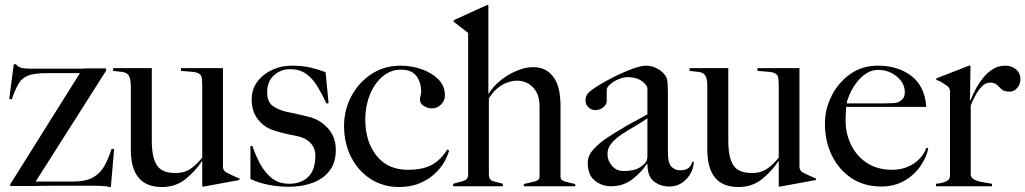

<svg xmlns="http://www.w3.org/2000/svg" viewBox="-20 -746 4107 769"><path d="M415 3Q414 1 404 0Q394 -1 382 -1.5Q370 -2 364 -2H253Q215 -2 180 -2Q144 -1 107 -1H21V-8L300 -453H165Q118 -453 93 -443.5Q68 -434 54.5 -411Q41 -388 27 -348L17 -350L35 -488L44 -489Q50 -480 61.5 -475.5Q73 -471 103 -471Q113 -471 136 -471Q159 -471 189 -471Q219 -471 248 -471Q277 -471 299 -471Q321 -471 328 -472Q362 -472 405 -472V-463L123 -19H274Q324 -19 353 -35.5Q382 -52 398.5 -82Q415 -112 427 -150L437 -149L424 3Z M629 3Q565 3 534.5 -35Q504 -73 504 -146V-401Q504 -439 490 -450Q483 -456 469 -458Q455 -460 433 -462V-473H588V-182Q588 -116 608 -84.5Q628 -53 683 -53Q720 -53 745.5 -71.5Q771 -90 790 -115V-400Q790 -410 789 -426.5Q788 -443 780 -449Q770 -457 748.5 -458.5Q727 -460 705 -462V-473H873V-78Q873 -63 887 -55Q896 -50 911.5 -43Q927 -36 939 -31V-25L797 1H790V-100L789 -101Q763 -61 723.5 -29Q684 3 629 3Z M1138 2Q1051 2 983 -29V-161H991Q1003 -125 1021.5 -90.5Q1040 -56 1068 -33Q1096 -10 1138 -10Q1186 -10 1214.5 -37.5Q1243 -65 1243 -122Q1243 -153 1223.5 -173.5Q1204 -194 1170 -201Q1143 -206 1118 -212Q1093 -218 1073 -225Q1035 -238 1011.5 -270Q988 -302 988 -347Q988 -388 1010.5 -418.5Q1033 -449 1069.5 -466Q1106 -483 1149 -483Q1191 -483 1223 -475.5Q1255 -468 1284 -457L1296 -333L1288 -331Q1269 -371 1250 -402Q1231 -433 1205 -451Q1179 -469 1141 -469Q1105 -469 1077.5 -444.5Q1050 -420 1050 -376Q1050 -339 1071 -323Q1092 -307 1124 -299Q1134 -297 1152.5 -293Q1171 -289 1189 -285Q1207 -281 1217 -278Q1262 -267 1293.5 -232Q1325 -197 1325 -146Q1325 -94 1299.5 -61.5Q1274 -29 1231.5 -13.5Q1189 2 1138 2Z M1579 3Q1514 3 1464 -29.5Q1414 -62 1386 -117.5Q1358 -173 1358 -242Q1358 -306 1387.5 -361Q1417 -416 1468 -449.5Q1519 -483 1584 -483Q1627 -483 1668 -469Q1709 -455 1735.5 -428.5Q1762 -402 1762 -364Q1762 -343 1746.5 -327.5Q1731 -312 1710 -312Q1693 -312 1677.5 -321.5Q1662 -331 1662 -347Q1662 -355 1664.5 -363Q1667 -371 1667 -381Q1666 -418 1647 -442.5Q1628 -467 1586 -467Q1544 -467 1511.5 -439Q1479 -411 1461 -365.5Q1443 -320 1443 -268Q1443 -179 1488 -122.5Q1533 -66 1613 -66Q1675 -66 1711 -86.5Q1747 -107 1771 -147L1779 -143Q1760 -79 1706.5 -38Q1653 3 1579 3Z M1795 0V-10Q1815 -15 1835 -21Q1855 -27 1855 -46V-614L1797 -659V-665L1931 -726H1936V-369Q1955 -401 1990 -428Q2025 -455 2065.5 -468.5Q2106 -482 2142.5 -474Q2179 -466 2202 -429.5Q2225 -393 2225 -319V-37Q2225 -24 2243 -19Q2261 -14 2284 -9V0H2078V-9Q2101 -14 2121 -19Q2141 -24 2141 -38V-319Q2141 -364 2120 -390Q2099 -416 2067 -421.5Q2035 -427 2000 -410.5Q1965 -394 1938 -352V-48Q1938 -25 1956 -20Q1974 -15 1994 -10V0Z M2660 1Q2626 1 2599.5 -19Q2573 -39 2573 -89L2571 -90Q2551 -58 2514 -29Q2477 0 2427 0Q2391 0 2362.5 -22.5Q2334 -45 2334 -94Q2334 -123 2357 -148Q2380 -173 2411.5 -194Q2443 -215 2471 -231Q2485 -240 2506 -251.5Q2527 -263 2546 -273Q2565 -283 2573 -288V-391Q2573 -405 2551 -421Q2529 -437 2495 -437Q2476 -437 2456.5 -428.5Q2437 -420 2423.5 -408Q2410 -396 2410 -386V-341Q2410 -327 2395.5 -316Q2381 -305 2364 -305Q2348 -305 2336.5 -316.5Q2325 -328 2325 -343Q2325 -367 2344.5 -381.5Q2364 -396 2384 -408Q2414 -426 2449 -443Q2484 -460 2516 -471.5Q2548 -483 2567 -483Q2593 -483 2616 -469.5Q2639 -456 2649 -436Q2653 -429 2654 -411.5Q2655 -394 2655 -377V-138Q2655 -92 2669.5 -78Q2684 -64 2704 -64Q2727 -64 2738 -73.5Q2749 -83 2753 -98H2759Q2757 -58 2729 -28.5Q2701 1 2660 1ZM2478 -61Q2504 -61 2524 -67Q2544 -73 2561 -90Q2573 -101 2573 -118V-272Q2550 -256 2523 -240.5Q2496 -225 2470.5 -208Q2445 -191 2429 -172Q2413 -153 2413 -129Q2413 -103 2431 -82Q2449 -61 2478 -61Z M2938 3Q2874 3 2843.5 -35Q2813 -73 2813 -146V-401Q2813 -439 2799 -450Q2792 -456 2778 -458Q2764 -460 2742 -462V-473H2897V-182Q2897 -116 2917 -84.5Q2937 -53 2992 -53Q3029 -53 3054.5 -71.5Q3080 -90 3099 -115V-400Q3099 -410 3098 -426.5Q3097 -443 3089 -449Q3079 -457 3057.5 -458.5Q3036 -460 3014 -462V-473H3182V-78Q3182 -63 3196 -55Q3205 -50 3220.5 -43Q3236 -36 3248 -31V-25L3106 1H3099V-100L3098 -101Q3072 -61 3032.5 -29Q2993 3 2938 3Z M3510 1Q3441 1 3390.5 -32.5Q3340 -66 3312 -123Q3284 -180 3284 -251Q3284 -309 3311 -362.5Q3338 -416 3385.5 -449.5Q3433 -483 3496 -483Q3576 -483 3630 -442Q3684 -401 3690 -318H3369L3367 -278Q3364 -220 3386 -171.5Q3408 -123 3450.5 -94.5Q3493 -66 3553 -66Q3603 -66 3640.5 -91.5Q3678 -117 3690 -154L3698 -152Q3691 -116 3666.5 -80.5Q3642 -45 3602 -22Q3562 1 3510 1ZM3371 -332H3526Q3541 -332 3558 -333Q3575 -334 3584 -340Q3593 -346 3598.5 -354Q3604 -362 3604 -376Q3604 -413 3572 -439.5Q3540 -466 3497 -466Q3471 -466 3449 -451.5Q3427 -437 3410.5 -415Q3394 -393 3384 -370.5Q3374 -348 3371 -332Z M3729 0V-10Q3752 -12 3768.5 -19Q3785 -26 3785 -42V-380Q3785 -394 3772.5 -402.5Q3760 -411 3754 -415Q3748 -419 3742 -421.5Q3736 -424 3730 -426V-432L3861 -483H3867L3865 -344H3867Q3874 -362 3886 -385.5Q3898 -409 3915.5 -431.5Q3933 -454 3955.5 -468.5Q3978 -483 4007 -483Q4032 -483 4049.5 -468Q4067 -453 4067 -430Q4067 -408 4054 -393.5Q4041 -379 4024 -379Q4002 -379 3992 -388Q3982 -397 3973 -406Q3964 -415 3945 -415Q3928 -415 3913.5 -400.5Q3899 -386 3887.5 -365Q3876 -344 3868 -324V-48Q3868 -34 3883 -26.5Q3898 -19 3918 -16Q3938 -13 3953 -10V0Z"/></svg>

Font: Mulat Addis
Style: Regular
Weight: 400
Designer: Fasil fikreab
Version: Version 1.001; ttfautohint (v1.8.3)